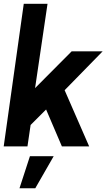

<svg xmlns="http://www.w3.org/2000/svg" viewBox="-30 -770 588 1010"><path d="M439 0H295.5L212.5 -194L131 -112.5L114.5 0H-10.5L95 -750H220L154.5 -306.5L347 -500H510L310 -295.5ZM72.5 220.5 127.5 51.5H252.5L155.5 220.5Z"/></svg>

Font: Urbanist
Style: Bold Italic
Weight: 700
Italic angle: -8°
Designer: Corey Hu
Foundry: Corey Hu
Version: Version 1.330; ttfautohint (v1.8.4.7-5d5b)